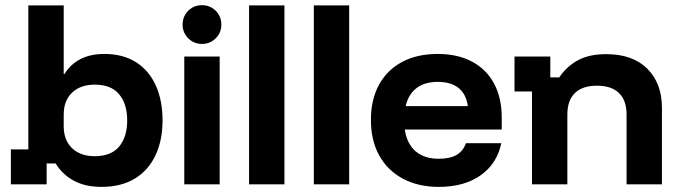

<svg xmlns="http://www.w3.org/2000/svg" viewBox="-20 -721 2660 751"><path d="M376.7 10Q313.3 10 268.8 -14.2Q224.2 -38.3 197.5 -81.7H162.5V0H22.5V-136.7H90.8V-700H229.2V-431.7H232.5Q255 -469.2 294.2 -489.6Q333.3 -510 388.3 -510Q460.8 -510 511.7 -477.9Q562.5 -445.8 589.2 -387.1Q615.8 -328.3 615.8 -250Q615.8 -172.5 588.3 -113.8Q560.8 -55 507.5 -22.5Q454.2 10 376.7 10ZM350.8 -110Q414.2 -110 445.8 -147.5Q477.5 -185 477.5 -250Q477.5 -315 445.8 -352.5Q414.2 -390 350.8 -390Q295 -390 262.1 -358.8Q229.2 -327.5 229.2 -272.5V-227.5Q229.2 -172.5 262.1 -141.2Q295 -110 350.8 -110Z M700.8 0V-500H839.2V0ZM770 -549.2Q738.3 -549.2 716.2 -571.2Q694.2 -593.3 694.2 -625Q694.2 -656.7 716.2 -678.8Q738.3 -700.8 770 -700.8Q801.7 -700.8 823.8 -678.8Q845.8 -656.7 845.8 -625Q845.8 -593.3 823.8 -571.2Q801.7 -549.2 770 -549.2Z M954.2 0V-700H1092.5V0Z M1207.5 0V-700H1345.8V0Z M1696.7 10Q1615.8 10 1555.8 -22.1Q1495.8 -54.2 1463.3 -112.9Q1430.8 -171.7 1430.8 -251.7Q1430.8 -331.7 1462.5 -389.6Q1494.2 -447.5 1552.9 -478.8Q1611.7 -510 1691.7 -510Q1770 -510 1826.3 -480Q1882.5 -450 1912.5 -394.2Q1942.5 -338.3 1942.5 -260.8V-214.2H1563.3Q1571.7 -158.3 1605.8 -129.2Q1640 -100 1695.8 -100Q1740 -100 1765.8 -115Q1791.7 -130 1802.5 -160.8H1940.8Q1924.2 -80.8 1860 -35.4Q1795.8 10 1696.7 10ZM1566.7 -305.8H1810Q1803.3 -353.3 1773.3 -377.1Q1743.3 -400.8 1692.5 -400.8Q1641.7 -400.8 1609.6 -376.7Q1577.5 -352.5 1566.7 -305.8Z M2060.8 0V-363.3H1992.5V-500H2132.5V-418.3H2167.5Q2196.7 -461.7 2240.8 -485.4Q2285 -509.2 2350.8 -509.2Q2455 -509.2 2512.1 -452.1Q2569.2 -395 2569.2 -299.2V0H2430.8V-273.3Q2430.8 -328.3 2401.2 -357.1Q2371.7 -385.8 2315 -385.8Q2258.3 -385.8 2228.8 -357.1Q2199.2 -328.3 2199.2 -273.3V0Z"/></svg>

Font: Funnel Display
Style: Bold
Weight: 700
Designer: NORD ID, Kristian Moeller
Foundry: Dicotype
Version: Version 1.000